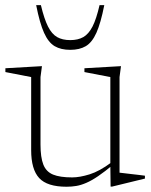

<svg xmlns="http://www.w3.org/2000/svg" viewBox="-22 -700 575 730"><path d="M132 -150.5Q132 -101.5 142.8 -74.2Q153.5 -47 179.8 -36.2Q206 -25.5 252.5 -25.5Q281 -25.5 318.8 -37.2Q356.5 -49 401.5 -82.5L409.5 -75Q376.5 -47.5 351.5 -30.5Q326.5 -13.5 306.2 -4.8Q286 4 268 7Q250 10 231 10Q157.5 10 127 -23Q96.5 -56 96.5 -129V-407L-1.5 -426V-440.5L137.5 -448.5L132 -407ZM398.5 9.5 397.5 -71.5V-407L299 -426V-440.5L438 -448.5L432.5 -407V-43.5Q437 -43 449.5 -41.5Q462 -40 477.5 -38.2Q493 -36.5 507 -34.8Q521 -33 529 -32V-21L404 9.5ZM245 -547.5Q274.5 -547.5 294.8 -559Q315 -570.5 329.8 -599.2Q344.5 -628 356.5 -680.5H374.5Q361 -612 344.5 -575.2Q328 -538.5 304.2 -524.5Q280.5 -510.5 245 -510.5Q209.5 -510.5 185.8 -524.5Q162 -538.5 145.5 -575.2Q129 -612 115.5 -680.5H133.5Q146 -628 160.5 -599.2Q175 -570.5 195.2 -559Q215.5 -547.5 245 -547.5Z"/></svg>

Font: Newsreader 16pt 16pt ExtraLight
Style: Regular
Weight: 250
Version: Version 1.003